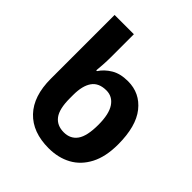

<svg xmlns="http://www.w3.org/2000/svg" viewBox="-208 -900 1049 1049"><g transform="rotate(45 317.0 -375.0)"><path d="M335 10Q211 10 143 -61.5Q75 -133 75 -267V-760H224V-583Q224 -553 222 -523.5Q220 -494 218 -475H224Q246 -509 285 -532.5Q324 -556 383 -556Q475 -556 532 -484.5Q589 -413 589 -273Q589 -178 556 -115Q523 -52 466 -21Q409 10 335 10ZM332 -110Q383 -110 410 -148Q437 -186 437 -273Q437 -356 409.5 -396.5Q382 -437 335 -437Q277 -437 250.5 -399.5Q224 -362 224 -291V-265Q224 -183 251.5 -146.5Q279 -110 332 -110Z"/></g></svg>

Font: RS Noto Sans
Style: Bold
Weight: 700
Designer: Monotype Design Team
Foundry: Monotype Imaging Inc.
Version: Version 3.10